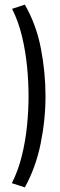

<svg xmlns="http://www.w3.org/2000/svg" viewBox="-20 -727 260 827"><path d="M103 -313Q103 -253 96.5 -186.5Q90 -120 74 -55.5Q58 9 31 62L87 80Q134 -5 155 -108Q176 -211 176 -313Q176 -416 156 -519Q136 -622 87 -707L32 -689Q59 -636 74.5 -571.5Q90 -507 96.5 -440.5Q103 -374 103 -313Z"/></svg>

Font: Blinker
Style: Regular
Weight: 400
Designer: Juergen Huber
Foundry: supertype
Version: 1.017